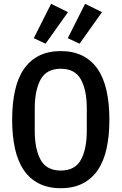

<svg xmlns="http://www.w3.org/2000/svg" viewBox="-20 -979 640 1011"><path d="M220 -749 158 -778 249 -959 338 -915ZM399 -749 337 -778 428 -959 517 -915ZM44 -349Q44 -434 59 -501.5Q74 -569 105.5 -615Q137 -661 185.5 -685.5Q234 -710 300 -710Q366 -710 414.5 -685.5Q463 -661 494.5 -615Q526 -569 541 -501.5Q556 -434 556 -349Q556 -263 541 -196Q526 -129 494.5 -83Q463 -37 414.5 -12.5Q366 12 300 12Q234 12 185.5 -12.5Q137 -37 105.5 -83Q74 -129 59 -196Q44 -263 44 -349ZM437 -291V-408Q437 -504 406 -560.5Q375 -617 300 -617Q225 -617 194 -560.5Q163 -504 163 -408V-290Q163 -194 194 -137.5Q225 -81 300 -81Q375 -81 406 -137.5Q437 -194 437 -291Z"/></svg>

Font: IBM Plaex Mono Medium
Style: Regular
Weight: 500
Designer: Mike Abbink, Paul van der Laan, Pieter van Rosmalen
Foundry: Bold Monday
Version: Version 2.003